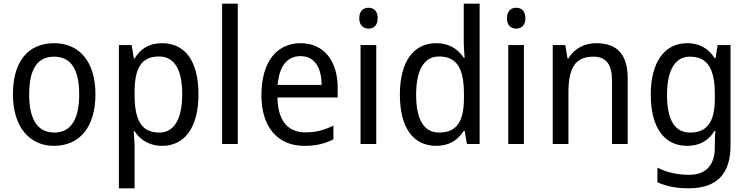

<svg xmlns="http://www.w3.org/2000/svg" viewBox="-20 -780 4054 1040"><path d="M497 -269C497 -448 408 -546 274 -546C131 -546 50 -446 50 -269C50 -95 138 10 272 10C414 10 497 -95 497 -269ZM138 -269C138 -400 179 -473 273 -473C367 -473 409 -400 409 -269C409 -138 367 -62 274 -62C180 -62 138 -138 138 -269Z M858 -546C785 -546 740 -514 709 -463H705L693 -536H624V240H709V13C709 -11 706 -45 704 -69H709C738 -24 787 10 859 10C979 10 1055 -88 1055 -269C1055 -454 979 -546 858 -546ZM841 -474C928 -474 967 -398 967 -269C967 -142 927 -62 843 -62C744 -62 709 -132 709 -268V-286C710 -413 747 -474 841 -474Z M1268 0V-760H1183V0Z M1609 -546C1477 -546 1396 -443 1396 -264C1396 -94 1482 10 1629 10C1692 10 1737 -1 1786 -25V-100C1736 -75 1692 -63 1635 -63C1538 -63 1485 -127 1483 -252H1809V-306C1809 -447 1736 -546 1609 -546ZM1608 -476C1687 -476 1722 -409 1722 -320H1484C1492 -421 1535 -476 1608 -476Z M1977 -738C1947 -738 1926 -720 1926 -681C1926 -644 1947 -625 1977 -625C2005 -625 2026 -644 2026 -681C2026 -719 2005 -738 1977 -738ZM2018 -536H1933V0H2018Z M2343 10C2415 10 2461 -23 2492 -71H2497L2509 0H2578V-760H2492V-545C2492 -524 2495 -489 2497 -467H2492C2461 -514 2413 -546 2343 -546C2222 -546 2146 -450 2146 -267C2146 -84 2221 10 2343 10ZM2359 -62C2275 -62 2234 -134 2234 -266C2234 -396 2274 -474 2358 -474C2459 -474 2493 -404 2493 -269V-248C2493 -123 2454 -62 2359 -62Z M2777 -738C2747 -738 2726 -720 2726 -681C2726 -644 2747 -625 2777 -625C2805 -625 2826 -644 2826 -681C2826 -719 2805 -738 2777 -738ZM2818 -536H2733V0H2818Z M3209 -546C3148 -546 3090 -518 3059 -463H3054L3042 -536H2974V0H3059V-278C3059 -408 3093 -473 3194 -473C3264 -473 3295 -430 3295 -345V0H3380V-355C3380 -487 3322 -546 3209 -546Z M3702 -546C3579 -546 3505 -443 3505 -267C3505 -89 3578 10 3702 10C3768 10 3817 -17 3851 -72H3855C3853 -53 3852 -18 3852 0V19C3852 117 3801 167 3713 167C3649 167 3590 153 3541 128V207C3588 229 3643 240 3710 240C3866 240 3937 159 3937 8V-536H3867L3856 -465H3851C3815 -521 3765 -546 3702 -546ZM3716 -473C3810 -473 3852 -413 3852 -268V-246C3852 -119 3810 -62 3718 -62C3635 -62 3593 -130 3593 -266C3593 -399 3636 -473 3716 -473Z"/></svg>

Font: Noto Sans Gujarati UI SemiCondensed
Style: Regular
Weight: 400
Width: 4
Designer: Jelle Bosma - Monotype Design Team, Universal Thirst
Foundry: Monotype Imaging Inc.
Version: Version 2.106